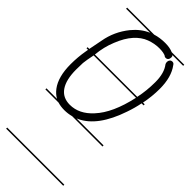

<svg xmlns="http://www.w3.org/2000/svg" viewBox="-253 -593 875 875"><g transform="rotate(45 184.0 -155.5)"><path d="M368 -279H355Q348 -243 335 -206Q287 -64 201 -24L194 -21H368V-14H173Q150 -8 128 -8Q104 -8 85 -14H0V-21H68Q48 -32 33 -52Q0 -96 0 -177Q0 -223 8 -268L10 -279H0V-286H11L24 -352Q36 -421 81 -477Q113 -516 155 -534H0V-541H174Q203 -550 237 -550Q267 -550 287 -541H368V-534H299Q303 -530 303 -524Q303 -514 298.5 -508.5Q294 -503 286 -503Q278 -503 278 -506Q264 -514 234 -514Q204 -514 173 -502.5Q142 -491 116 -462Q90 -433 71 -385Q52 -339 47 -286H320Q331 -336 331 -392Q331 -450 306 -482Q303 -487 303 -494.5Q303 -502 307.5 -507.5Q312 -513 320.5 -513Q329 -513 334 -504Q367 -460 367 -384Q367 -336 357 -286H368ZM36 -220Q35 -200 35 -177Q35 -112 58.5 -77.5Q82 -43 128 -43Q188 -43 236 -96Q292 -156 319 -279H46Q38 -240 36 -220ZM368 239H0V232H368Z"/></g></svg>

Font: Gruenewald VA 1. Klasse
Style: Regular
Weight: 400
Designer: Peter Wiegel
Foundry: Peter Wiegel, nach dem Schriftentwurf von Dr. H. Gr¸newald
Version: Version 0.007